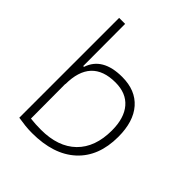

<svg xmlns="http://www.w3.org/2000/svg" viewBox="-205 -859 996 996"><g transform="rotate(45 293.0 -361.0)"><path d="M193.8 9.8Q168 9.8 143.1 7.1Q118.2 4.4 91.3 0V-732.4H135.3L136.2 -423.8H142.1Q176.3 -527.3 319.8 -527.3Q417.5 -527.3 471.2 -466.3Q524.9 -405.3 524.9 -293Q524.9 -148.9 438.2 -69.6Q351.6 9.8 193.8 9.8ZM136.2 -294.4 137.2 -39.6Q173.8 -35.2 214.4 -35.2Q340.3 -35.2 409.2 -102.5Q478 -169.9 478 -293Q478 -383.8 435.8 -433.1Q393.6 -482.4 314.9 -482.4Q137.2 -482.4 137.2 -291Z"/></g></svg>

Font: Cascadia Code NF ExtraLight
Style: Regular
Weight: 200
Monospace: yes
Designer: Aaron Bell
Foundry: Saja Typeworks
Version: Version 2404.023; ttfautohint (v1.8.4)